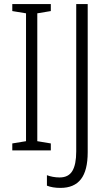

<svg xmlns="http://www.w3.org/2000/svg" viewBox="-20 -734 527 937"><path d="M228 0H40V-34L107 -45V-669L40 -680V-714H228V-680L162 -669V-45L228 -34ZM275 183Q236 183 209 172V121Q222 126 238 129Q254 132 271 132Q314 132 333 100.5Q352 69 352 5V-714H408V9Q408 98 375 140.5Q342 183 275 183Z"/></svg>

Font: Noto Sans Condensed Light
Style: Regular
Weight: 300
Width: 3
Designer: Monotype Design Team
Foundry: Monotype Imaging Inc.
Version: Version 2.013; ttfautohint (v1.8.4.7-5d5b)